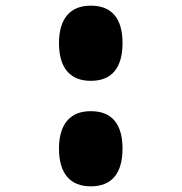

<svg xmlns="http://www.w3.org/2000/svg" viewBox="-20 -646 640 677"><path d="M300 11Q245 11 216.5 -23Q188 -57 188 -122Q188 -186 216.5 -220Q245 -254 300 -254Q356 -254 384 -220.5Q412 -187 412 -122Q412 -57 384 -23Q356 11 300 11ZM300 -361Q245 -361 216.5 -395Q188 -429 188 -494Q188 -558 216.5 -592Q245 -626 300 -626Q356 -626 384 -592.5Q412 -559 412 -494Q412 -429 384 -395Q356 -361 300 -361Z"/></svg>

Font: Martian Mono Condensed
Style: Bold
Weight: 700
Width: 3
Designer: Roman Shamin
Foundry: Evil Martians
Version: Version 1.000